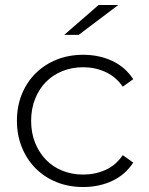

<svg xmlns="http://www.w3.org/2000/svg" viewBox="-20 -747 597 771"><path d="M314 4Q256 4 207.5 -15.5Q159 -35 123.5 -70.5Q88 -106 68 -155Q48 -204 48 -262Q48 -321 68 -369.5Q88 -418 123.5 -453Q159 -488 207.5 -507.5Q256 -527 314 -527Q378 -527 430.5 -502.5Q483 -478 515 -429L473 -399Q445 -439 403.5 -458Q362 -477 314 -477Q269 -477 230.5 -461.5Q192 -446 164.5 -418Q137 -390 121 -350Q105 -310 105 -262Q105 -213 121 -173.5Q137 -134 164.5 -105.5Q192 -77 230.5 -61.5Q269 -46 314 -46Q362 -46 403.5 -64.5Q445 -83 473 -124L515 -94Q483 -45 430.5 -20.5Q378 4 314 4ZM238 -607 376 -727H455L296 -607Z"/></svg>

Font: Montserrat-Alt1 Light
Style: Regular
Weight: 300
Designer: Differentunic
Foundry: Differentunic
Version: Version 7.222